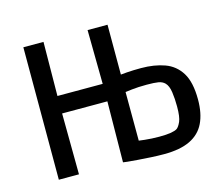

<svg xmlns="http://www.w3.org/2000/svg" viewBox="-100 -830 1133 976"><g transform="rotate(-15 466.0 -342.0)"><path d="M98 0H204L201 -355L154 -321H489L488 -413H154L201 -378L204 -697H98ZM436 -1Q438 0 459 2Q480 4 512.5 6.5Q545 9 581 11Q617 13 649 13Q734 13 786.5 -12.5Q839 -38 863 -88Q887 -138 887 -211Q887 -302 856.5 -351.5Q826 -401 772 -420.5Q718 -440 648 -440Q608 -440 573.5 -437.5Q539 -435 523 -433L541 -411V-697H436L440 -370ZM654 -351Q694 -351 715 -347.5Q736 -344 749 -331Q765 -315 770 -280Q775 -245 775 -204Q775 -149 764.5 -125.5Q754 -102 743 -94Q733 -87 710 -83Q687 -79 648 -79Q608 -79 572 -83Q536 -87 522 -90L542 -32L541 -366L519 -340Q541 -343 575 -347Q609 -351 654 -351Z"/></g></svg>

Font: Ruda SemiBold
Style: Regular
Weight: 600
Designer: Mariela Monsalve and Angelina Sanchez
Foundry: Mariela Monsalve and Angelina Sanchez
Version: Version 2.001